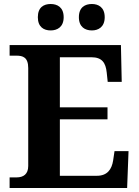

<svg xmlns="http://www.w3.org/2000/svg" viewBox="-20 -939 693 959"><path d="M439 -787C471 -787 503 -804 503 -853C503 -903 471 -919 439 -919C405 -919 374 -903 374 -853C374 -804 405 -787 439 -787ZM233 -787C266 -787 298 -804 298 -853C298 -903 266 -919 233 -919C199 -919 169 -903 169 -853C169 -804 199 -787 233 -787ZM28 0H615L622 -184H552L545 -137C538 -93 516 -61 464 -61H279V-343H517V-403H279V-653H437C489 -653 508 -626 513 -577L518 -530H588L584 -714H28V-661H62C94 -661 121 -653 121 -599V-110C121 -69 97 -53 63 -53H28Z"/></svg>

Font: Noto Serif Telugu
Style: Bold
Weight: 700
Designer: Jelle Bosma - Monotype Design Team
Foundry: Monotype Imaging Inc.
Version: Version 2.005